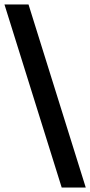

<svg xmlns="http://www.w3.org/2000/svg" viewBox="-20 -703 405 862"><path d="M257 139H365L108 -683H0Z"/></svg>

Font: Iranian Sans Web
Style: Bold
Weight: 700
Designer: Hooman Mehr, Hadi Navid in Neviseh Pardaz Co. Ltd. (http://nevisa.com)
Foundry: http://font-store.ir
Version: 5.0.2 build 3/9/1393